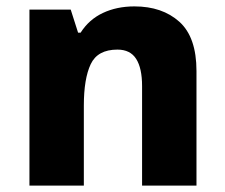

<svg xmlns="http://www.w3.org/2000/svg" viewBox="-20 -580 704 600"><path d="M400 -560Q487 -560 540.5 -512Q594 -464 594 -358V0H424V-311Q424 -367 405.5 -396Q387 -425 347 -425Q285 -425 263.5 -379.5Q242 -334 242 -250V0H72V-550H201L224 -478H232Q258 -519 301.5 -539.5Q345 -560 400 -560Z"/></svg>

Font: Noto Kufi Arabic ExtraBold
Style: Regular
Weight: 800
Designer: Monotype Design Team, David Williams, Khaled Hosny
Foundry: Google LLC
Version: Version 2.109; ttfautohint (v1.8.4.7-5d5b)